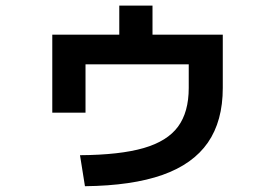

<svg xmlns="http://www.w3.org/2000/svg" viewBox="-20 -639 978 683"><path d="M651.4 -326.2V-410.2H284.2V-238.3H166V-515.6H404.3V-619.1H522.5V-515.6H772.5V-326.2Q772.5 -208.5 719.5 -131.8Q666.5 -55.2 558.1 -16.8Q449.7 21.5 282.2 23.4L264.6 -86.9Q406.7 -87.9 491 -112.3Q575.2 -136.7 613.3 -188.5Q651.4 -240.2 651.4 -326.2Z"/></svg>

Font: Pretendard
Style: Bold
Weight: 700
Designer: Base glyphs from Inter by Rasmus Andersson; Hangeul glyphs from Noto Sans CJK(Source Han Sans) by Jang Soo-young and Kan
Foundry: Kil Hyung-jin
Version: Version 1.309